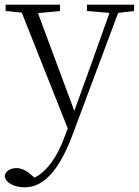

<svg xmlns="http://www.w3.org/2000/svg" viewBox="-32 -528 592 819"><path d="M339 -481 435 -473 362 -268 285 -55 130 -472 224 -481V-508H-8V-481L61 -474L257 20L241 62C211 143 167 204 115 230L105 221C83 201 61 189 39 189C14 189 -8 200 -12 223C-8 254 32 271 73 271C152 271 219 203 277 48L472 -473L540 -481V-508H339Z"/></svg>

Font: Noto Serif TC ExtraLight
Style: Regular
Weight: 200
Designer: Ryoko NISHIZUKA 西塚涼子 (kana & ideographs); Frank Grießhammer (Latin, Greek & Cyrillic); Wenlong ZHANG 张文龙 (bopomofo); San
Foundry: Adobe
Version: Version 2.001;hotconv 1.1.0;makeotfexe 2.6.0